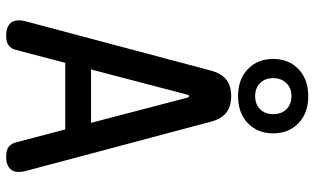

<svg xmlns="http://www.w3.org/2000/svg" viewBox="-224 -814 1047 640"><g transform="rotate(90 300.0 -493.5)"><path d="M211 -273H389L305 -594Q303 -600 300 -600Q297 -600 295 -594ZM454 -23 411 -187H189L146 -23Q142 -7 131 1.5Q120 10 98 10Q68 10 55 -6.5Q42 -23 51 -57L215 -673Q224 -707 244.5 -723.5Q265 -740 300 -740Q335 -740 355.5 -723.5Q376 -707 385 -673L549 -57Q558 -23 545 -6.5Q532 10 502 10Q480 10 469 1.5Q458 -7 454 -23ZM300 -763Q244 -763 210 -795.5Q176 -828 176 -880Q176 -932 210 -964.5Q244 -997 300 -997Q356 -997 390 -964.5Q424 -932 424 -880Q424 -828 390 -795.5Q356 -763 300 -763ZM300 -820Q327 -820 343.5 -836.5Q360 -853 360 -880Q360 -908 343.5 -924.5Q327 -941 300 -941Q273 -941 256.5 -924Q240 -907 240 -880Q240 -853 256.5 -836.5Q273 -820 300 -820Z"/></g></svg>

Font: Maple Mono Medium
Style: Regular
Weight: 500
Monospace: yes
Designer: subframe7536
Version: Version 7.000